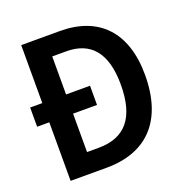

<svg xmlns="http://www.w3.org/2000/svg" viewBox="-128 -831 918 949"><g transform="rotate(-20 331.0 -357.0)"><path d="M288 -714H84V-409H20V-308H84V0H273C485 0 609 -125 609 -367C609 -593 490 -714 288 -714ZM283 -609C410 -609 480 -531 480 -363C480 -191 412 -106 269 -106H209V-308H335V-409H209V-609Z"/></g></svg>

Font: Noto Sans Thai Looped SemiCondensed SemiBold
Style: Regular
Weight: 600
Width: 4
Designer: Sasikarn Vongin, Ben Mitchell
Foundry: The Fontpad Ltd
Version: Version 1.001